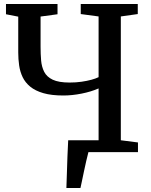

<svg xmlns="http://www.w3.org/2000/svg" viewBox="-20 -763 756 963"><path d="M313 180Q314.5 145.5 315.5 105.8Q316.5 66 318.2 23.8Q320 -18.5 322 -59.5H474.5V-319.5Q437 -303 389.2 -293.5Q341.5 -284 298 -284Q238 -284 197.5 -295.8Q157 -307.5 131.8 -328.2Q106.5 -349 93.5 -376.2Q80.5 -403.5 76 -435Q71.5 -466.5 71.5 -499.5V-679.5L10 -691.5V-743H268.5V-691.5L183.5 -680V-528.5Q183.5 -492 186.2 -459.8Q189 -427.5 201.8 -402.5Q214.5 -377.5 244.5 -363.2Q274.5 -349 329 -349Q361 -349 388.8 -353Q416.5 -357 438.5 -363Q460.5 -369 474.5 -376V-680.5L385 -692.5V-743H671V-692.5L586 -680.5V-59.5L672 -48.5V0H423.5Q418.5 17.5 412.8 43.5Q407 69.5 401 97.2Q395 125 390.5 147.5Q386 170 383.5 180Z"/></svg>

Font: Merriweather 24pt Medium
Style: Regular
Weight: 500
Designer: Eben Sorkin
Foundry: Eben Sorkin
Version: Version 2.100